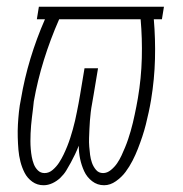

<svg xmlns="http://www.w3.org/2000/svg" viewBox="-20 -540 540 568"><path d="M288 8Q268 8 252.5 -4Q237 -16 229 -33.5Q221 -51 217 -70Q213 -89 213 -109Q208 -96 202 -83.5Q196 -71 189.5 -59Q183 -47 176 -35.5Q169 -24 158.5 -14Q148 -4 135 2Q122 8 109 8Q90 8 75.5 -2.5Q61 -13 53 -28.5Q45 -44 40.5 -61.5Q36 -79 34.5 -97Q33 -115 32.5 -134Q32 -153 33 -171.5Q34 -190 36 -209Q38 -228 42 -247Q52 -307 70 -366.5Q88 -426 113 -483H89L95 -520H465L459 -483H435Q440 -425 438.5 -365.5Q437 -306 427 -245Q424 -227 420 -208.5Q416 -190 411.5 -172Q407 -154 401 -136Q395 -118 388 -100Q381 -82 372 -64.5Q363 -47 351.5 -31.5Q340 -16 323 -4Q306 8 288 8ZM112 -28Q125 -28 136 -37.5Q147 -47 154.5 -58.5Q162 -70 168 -82.5Q174 -95 179 -107.5Q184 -120 188 -132.5Q192 -145 195.5 -157.5Q199 -170 202 -183Q205 -196 207.5 -209Q210 -222 212.5 -234.5Q215 -247 217 -260L230 -338H270L257 -260Q255 -247 252.5 -234Q250 -221 248.5 -208.5Q247 -196 246 -183Q245 -170 244.5 -157.5Q244 -145 243.5 -132Q243 -119 244 -106.5Q245 -94 246.5 -82Q248 -70 252 -58.5Q256 -47 264 -37.5Q272 -28 285 -28Q297 -28 308 -37Q319 -46 326.5 -57Q334 -68 339.5 -80Q345 -92 350 -104Q355 -116 359 -128Q363 -140 366.5 -152Q370 -164 373 -176.5Q376 -189 378.5 -201Q381 -213 383.5 -225.5Q386 -238 388 -250Q398 -309 399.5 -368Q401 -427 396 -483H155Q129 -424 110 -363Q91 -302 80 -240Q79 -229 77.5 -217Q76 -205 74.5 -193Q73 -181 72 -169Q71 -157 70.5 -145.5Q70 -134 70 -122.5Q70 -111 71 -99Q72 -87 74 -76Q76 -65 80 -54.5Q84 -44 92 -36Q100 -28 112 -28Z"/></svg>

Font: Iosevka Term Curly Extralight
Style: Italic
Weight: 200
Italic angle: -9°
Designer: Belleve Invis
Foundry: Belleve Invis
Version: Version 32.3.0